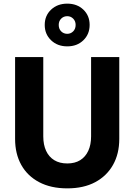

<svg xmlns="http://www.w3.org/2000/svg" viewBox="-20 -1019 739 1056"><path d="M350 17Q260 17 195.5 -17Q131 -51 97 -112Q63 -173 63 -255V-705H218V-269Q218 -223 233.5 -189.5Q249 -156 278.5 -138Q308 -120 350 -120Q392 -120 421 -138Q450 -156 465.5 -189.5Q481 -223 481 -269V-705H636V-255Q636 -173 601.5 -112Q567 -51 503.5 -17Q440 17 350 17ZM350 -764Q296 -764 261 -797.5Q226 -831 226 -882Q226 -933 261 -966Q296 -999 350 -999Q404 -999 438.5 -966Q473 -933 473 -882Q473 -831 438.5 -797.5Q404 -764 350 -764ZM350 -833Q369 -833 382.5 -846.5Q396 -860 396 -882Q396 -903 382.5 -916.5Q369 -930 350 -930Q330 -930 316.5 -916.5Q303 -903 303 -882Q303 -860 316.5 -846.5Q330 -833 350 -833Z"/></svg>

Font: TikTok Sans 24pt
Style: Bold
Weight: 700
Version: Version 4.000